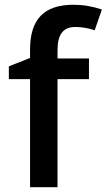

<svg xmlns="http://www.w3.org/2000/svg" viewBox="-20 -785 447 805"><path d="M353 -540V-453.1H221.2V0H106V-453.1H17.1V-506.8L106 -542V-577.1Q106 -672.9 150.9 -719Q195.8 -765.1 288.1 -765.1Q348.1 -765.1 407.2 -745.1L377 -658.2Q335.4 -671.9 295.9 -671.9Q257.3 -671.9 239.3 -647.9Q221.2 -624 221.2 -575.2V-540Z"/></svg>

Font: Open Sans
Style: SemiBold
Weight: 600
Foundry: Ascender Corporation
Version: Version 1.10